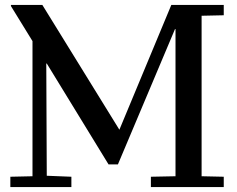

<svg xmlns="http://www.w3.org/2000/svg" viewBox="-20 -760 961 780"><path d="M22 -42 112 -44V-593L24 -736L25 -740H152L465 -233L676 -740H889V-698L799 -696V-44L889 -42V0H593V-42L693 -44V-642H691L459 -92H421L170 -502H168L170 -46L270 -42V0H22Z"/></svg>

Font: Minipax
Style: Regular
Weight: 400
Designer: Raphaël Ronot, Igor Stepanchenko (Cyrillic)
Foundry: steppetype
Version: Version 1.002